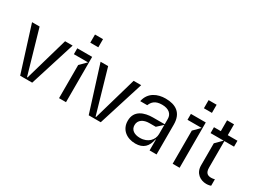

<svg xmlns="http://www.w3.org/2000/svg" viewBox="-50 -1376 2653 2002"><g transform="rotate(30 1276.5 -374.5)"><path d="M429.7 -545.5 279.1 -22.7H273.4L122.9 -545.5H32L203.8 0H348.7L520.6 -545.5Z M761.4 -664.1V-762.1H664.8V-664.1ZM755.7 0V-545.5H576.7V-474.4H747.2L671.9 -399.1V0Z M1255 -545.5 1104.4 -22.7H1098.7L948.2 -545.5H857.2L1029.1 0H1174L1345.9 -545.5Z M1595.9 12.8C1690.7 12.8 1740.4 -38.4 1757.8 -130.7H1762.1V0H1845.9V-359.4C1845.9 -500.7 1759.6 -552.6 1637.8 -552.6C1543.7 -552.6 1443.5 -512.4 1420.5 -396.3H1505C1522.7 -438.9 1552.2 -478.7 1637.8 -478.7C1720.5 -478.7 1762.1 -437.5 1762.1 -380.7V-315.3H1621.4C1519.2 -315.3 1409.4 -279.8 1409.8 -154.8C1409.4 -48.3 1491.8 12.8 1595.9 12.8ZM1608.7 -62.5C1541.5 -62.5 1493.3 -92.3 1493.6 -150.6C1493.3 -214.5 1550.8 -245.7 1617.2 -245.7H1694.6L1762.1 -307.5V-197.4C1762.1 -129.3 1707.7 -62.5 1608.7 -62.5Z M2129.3 -664.1V-762.1H2032.7V-664.1ZM2123.6 0V-545.5H1944.6V-474.4H2115.1L2039.8 -399.1V0Z M2505 -474.4V-545.5H2388.5V-676.1H2304.7V-545.5H2222.3V-474.4H2380L2304.7 -399.1V-133.5C2304.3 -38.4 2376.1 7.1 2447.4 7.1C2471.2 7.1 2495.4 1.4 2502.1 -2.8V-80.3C2486.2 -76 2479 -73.9 2460.9 -73.9C2423.7 -73.9 2388.1 -85.2 2388.5 -156.2V-474.4Z"/></g></svg>

Font: Riot Sans 2.0
Style: Regular
Weight: 400
Designer: Rasmus Andersson
Foundry: rsms
Version: Version 3.006;hotconv 1.0.109;makeotfexe 2.5.65596